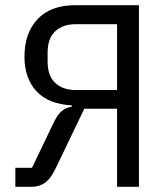

<svg xmlns="http://www.w3.org/2000/svg" viewBox="-20 -718 640 738"><path d="M39 -73H103L185 -244Q200 -276 216 -290Q232 -304 256 -308V-313Q165 -318 119.5 -368Q74 -418 74 -500Q74 -591 124.5 -644.5Q175 -698 269 -698H514V0H430V-300H304L194 -71Q175 -31 153 -15.5Q131 0 102 0H39ZM430 -625H271Q222 -625 192.5 -598Q163 -571 163 -515V-482Q163 -426 192.5 -399Q222 -372 271 -372H430Z"/></svg>

Font: Lilex Nerd Font
Style: Regular
Weight: 400
Designer: Mike Abbink, Paul van der Laan, Pieter van Rosmalen, Mikhael Khrustik
Foundry: Mikhael Khrustik
Version: Version 2.400; ttfautohint (v1.8.4.7-5d5b);Nerd Fonts 3.3.0